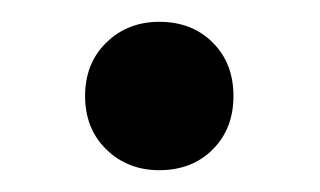

<svg xmlns="http://www.w3.org/2000/svg" viewBox="-20 -142 293 176"><path d="M126 14Q97 14 77.5 -5Q58 -24 58 -54Q58 -84 77.5 -103Q97 -122 126 -122Q156 -122 175 -103Q194 -84 194 -54Q194 -24 175 -5Q156 14 126 14Z"/></svg>

Font: Space Grotesk
Style: Regular
Weight: 400
Designer: Florian Karsten
Foundry: Florian Karsten
Version: Version 2.000